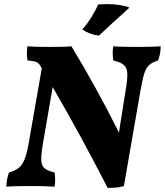

<svg xmlns="http://www.w3.org/2000/svg" viewBox="-20 -904 801 933"><path d="M24 -66Q52 -74 69.5 -87Q87 -100 98.5 -127.5Q110 -155 119 -206L183 -572Q181 -576 178 -581Q169 -597 157 -602.5Q145 -608 114 -610Q108 -639 113 -679Q140 -677 168.5 -676.5Q197 -676 223 -676Q249 -676 276.5 -676.5Q304 -677 327 -679Q388 -579 446.5 -472.5Q505 -366 558 -260L591 -468Q600 -521 598.5 -548.5Q597 -576 581 -589Q565 -602 531 -610Q525 -642 530 -679Q560 -677 590 -676.5Q620 -676 642 -676Q669 -676 700.5 -676.5Q732 -677 761 -679Q760 -640 748 -610Q721 -602 705.5 -588.5Q690 -575 681 -546.5Q672 -518 663 -466L582 0Q564 6 545 7.5Q526 9 503 9Q439 -116 372.5 -238Q306 -360 236 -481L189 -209Q180 -156 180.5 -128Q181 -100 195.5 -87Q210 -74 245 -66Q248 -50 248 -32.5Q248 -15 246 3Q213 1 182 0.5Q151 0 129 0Q102 0 72 0.5Q42 1 11 3Q12 -36 24 -66ZM461 -731Q415 -736 380 -761Q406 -790 427.5 -826Q449 -862 457 -882Q468 -883 479 -883.5Q490 -884 501 -884Q533 -884 562 -879.5Q591 -875 609 -867Q566 -828 527.5 -793Q489 -758 461 -731Z"/></svg>

Font: Vollkorn ExtraBold
Style: Italic
Weight: 800
Italic angle: -11°
Designer: Friedrich Althausen
Foundry: Friedrich Althausen
Version: Version 5.000; ttfautohint (v1.8.3)